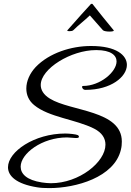

<svg xmlns="http://www.w3.org/2000/svg" viewBox="-20 -925 671 985"><path d="M542 -763C554 -763 564 -765 564 -768C564 -769 564 -769 563 -770C526 -814 490 -860 454 -905H447C443 -902 362 -811 326 -770C325 -769 325 -769 325 -768C325 -766 330 -765 336 -765C344 -765 352 -766 356 -770C382 -796 413 -819 441 -846L508 -770C513 -765 529 -763 542 -763ZM233 40C369 40 566 -15 600 -156C604 -171 605 -186 605 -199C605 -360 342 -353 236 -419C203 -439 189 -464 189 -489C189 -573 345 -668 472 -668H475C549 -668 578 -641 578 -610C578 -556 494 -484 406 -484C403 -484 401 -482 401 -479C401 -473 408 -464 416 -464H420C549 -464 631 -531 631 -592C631 -642 576 -689 449 -689H445C347 -689 233 -654 163 -581C133 -549 115 -509 115 -471C115 -439 127 -409 155 -386C231 -323 368 -313 463 -265C504 -244 521 -215 521 -183C521 -94 387 15 241 15C226 15 210 13 195 11C117 -1 86 -33 86 -70C86 -137 195 -220 324 -220C338 -220 353 -217 367 -217H373C382 -217 385 -220 385 -224C385 -227 383 -230 379 -232C371 -236 336 -240 315 -240C156 -240 21 -147 21 -67C21 -22 64 19 171 36C189 39 210 40 233 40Z"/></svg>

Font: Style Script
Style: Regular
Weight: 400
Designer: Robert E. Leuschke
Foundry: Robert E. Leuschke
Version: Version 1.010